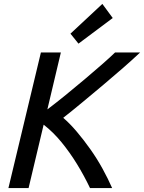

<svg xmlns="http://www.w3.org/2000/svg" viewBox="-20 -961 736 981"><path d="M23 0 189 -693H291L222 -402Q267 -436 315.5 -475.5Q364 -515 411.5 -555Q459 -595 499.5 -630.5Q540 -666 568 -693H696Q659 -658 610.5 -615.5Q562 -573 509 -528.5Q456 -484 403 -440Q350 -396 303 -359Q337 -330 372.5 -288Q408 -246 442 -198Q476 -150 504 -99Q532 -48 553 0H440Q410 -63 373.5 -122.5Q337 -182 294.5 -234Q252 -286 203 -324L126 0ZM381 -738 340 -789 503 -941 556 -869Z"/></svg>

Font: Ubuntu Sans Medium
Style: Italic
Weight: 500
Italic angle: -13.5°
Designer: Dalton Maag Ltd
Foundry: Dalton Maag Ltd
Version: Version 1.006